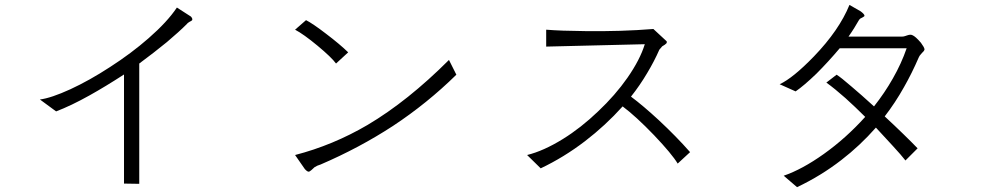

<svg xmlns="http://www.w3.org/2000/svg" viewBox="-20 -775 4040 787"><path d="M143.6 -367.2 210 -318.4Q271.5 -341.8 346.7 -383.8Q413.1 -420.9 488.3 -469.7V-22.5L550.8 -21.5V-514.6Q610.4 -558.6 664.1 -602.5Q713.9 -644.5 747.1 -677.7Q748 -679.7 751 -681.6Q752.9 -682.6 756.8 -685.5Q765.6 -689.5 767.6 -692.4Q770.5 -698.2 762.7 -707L705.1 -744.1Q666 -685.5 588.9 -618.2Q518.6 -556.6 430.7 -500Q346.7 -445.3 268.6 -409.2Q189.5 -373 143.6 -367.2Z M1234.4 -692.4 1189.5 -653.3Q1224.6 -634.8 1281.2 -587.9Q1338.9 -540 1357.4 -514.6L1407.2 -560.5Q1373 -593.8 1316.4 -636.7Q1261.7 -678.7 1234.4 -692.4ZM1850.6 -468.8 1820.3 -529.3Q1651.4 -360.4 1486.3 -262.7Q1344.7 -179.7 1189.5 -139.6L1229.5 -82Q1239.3 -71.3 1245.1 -71.3Q1249 -71.3 1256.8 -78.1Q1263.7 -85 1269.5 -89.8Q1280.3 -96.7 1293.9 -100.6Q1453.1 -168.9 1590.8 -258.8Q1731.4 -351.6 1850.6 -468.8Z M2218.8 -653.3V-584L2623 -593.8Q2603.5 -530.3 2551.8 -456.1Q2502 -384.8 2431.6 -318.4Q2361.3 -251 2287.1 -205.1Q2208 -156.2 2140.6 -139.6L2196.3 -85Q2291 -129.9 2377.9 -196.3Q2461.9 -260.7 2532.2 -338.9Q2586.9 -297.9 2661.1 -220.7Q2734.4 -143.6 2757.8 -104.5L2808.6 -151.4Q2752.9 -214.8 2680.7 -282.2Q2616.2 -341.8 2566.4 -378.9Q2603.5 -425.8 2632.8 -475.6Q2662.1 -524.4 2682.6 -571.3Q2688.5 -579.1 2694.3 -585Q2698.2 -587.9 2705.1 -591.8Q2710 -595.7 2711.9 -597.7Q2713.9 -600.6 2712.9 -605.5L2658.2 -656.2Q2526.4 -645.5 2378.9 -647.5Q2278.3 -648.4 2218.8 -653.3Z M3507.8 -728.5 3461.9 -754.9Q3419.9 -651.4 3316.4 -543.9Q3230.5 -455.1 3175.8 -429.7L3241.2 -400.4Q3275.4 -423.8 3326.2 -472.7Q3376 -522.5 3421.9 -577.1H3696.3Q3674.8 -514.6 3639.6 -453.1Q3606.4 -394.5 3562.5 -338.9Q3507.8 -388.7 3470.7 -419.9Q3426.8 -458 3409.2 -468.8L3367.2 -436.5Q3402.3 -411.1 3445.3 -373Q3485.4 -336.9 3526.4 -295.9Q3448.2 -209 3356.4 -143.6Q3268.6 -81.1 3192.4 -54.7L3247.1 -7.8Q3345.7 -54.7 3428.7 -119.1Q3504.9 -177.7 3570.3 -252Q3613.3 -206.1 3640.6 -175.8Q3674.8 -138.7 3691.4 -117.2L3741.2 -167Q3716.8 -192.4 3682.6 -225.6Q3644.5 -262.7 3606.4 -297.9Q3649.4 -353.5 3685.5 -418Q3717.8 -474.6 3746.1 -540Q3749 -546.9 3753.9 -551.8Q3755.9 -554.7 3760.7 -559.6Q3769.5 -567.4 3769.5 -573.2Q3768.6 -581.1 3754.9 -599.6Q3732.4 -626 3719.7 -630.9Q3711.9 -634.8 3698.2 -629.9Q3692.4 -627.9 3689.5 -627Q3683.6 -625 3677.7 -625H3458Q3471.7 -644.5 3481.4 -660.2Q3492.2 -677.7 3500 -691.4Q3502 -695.3 3506.8 -699.2Q3509.8 -701.2 3514.6 -703.1Q3524.4 -708 3523.4 -710.9Q3523.4 -716.8 3507.8 -728.5Z"/></svg>

Font: Dotum
Style: Regular
Weight: 400
Version: Version 2.21